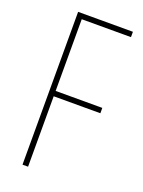

<svg xmlns="http://www.w3.org/2000/svg" viewBox="-137 -778 626 843"><g transform="rotate(20 176.0 -357.0)"><path d="M104 0H78V-714H334V-689H104V-354H322V-329H104Z"/></g></svg>

Font: Noto Sans Gurmukhi ExtraCondensed Thin
Style: Regular
Weight: 100
Width: 2
Designer: Jelle Bosma - Monotype Design Team
Foundry: Monotype Imaging Inc.
Version: Version 2.004; ttfautohint (v1.8.4.7-5d5b)